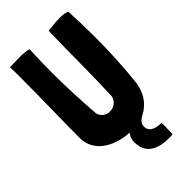

<svg xmlns="http://www.w3.org/2000/svg" viewBox="-262 -759 1020 1020"><g transform="rotate(-45 248.0 -249.0)"><path d="M461 -669C448 -677 428 -679 406 -679C373 -679 337 -674 315 -672C311 -517 313 -348 306 -188C299 -156 271 -138 242 -138C217 -138 192 -152 183 -183C175 -291 170 -398 170 -504C170 -561 172 -618 174 -674V-675C155 -680 131 -682 107 -682C81 -682 54 -680 33 -680H32L33 -679C34 -648 34 -617 34 -585C34 -440 29 -292 29 -147C33 -41 136 10 237 15C224 30 218 48 218 68C218 170 305 184 368 184C375 185 383 184 391 182L392 181C392 161 394 139 394 119C394 112 394 105 393 98C339 98 313 78 313 47C313 13 339 5 376 -18V-19C417 -48 442 -96 449 -151C461 -259 466 -367 466 -476C466 -540 464 -605 461 -669Z"/></g></svg>

Font: HEYCLAY
Style: Regular
Weight: 400
Designer: Marcelo Magalhaes
Foundry: Marcelo Magalhães
Version: Version 1.300;hotconv 1.0.109;makeotfexe 2.5.65596